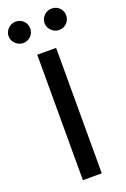

<svg xmlns="http://www.w3.org/2000/svg" viewBox="-208 -991 686 1046"><g transform="rotate(-20 135.0 -468.5)"><path d="M189.5 -727.1V0H80.1V-727.1ZM30.8 -813Q5.9 -813 -13.2 -831.3Q-32.2 -849.6 -32.2 -874.5Q-32.2 -900.4 -13.4 -918.7Q5.4 -937 30.8 -937Q57.6 -937 75.4 -918.9Q93.3 -900.9 93.3 -874.5Q93.3 -849.1 75.2 -831.1Q57.1 -813 30.8 -813ZM239.3 -813Q214.4 -813 195.3 -831.3Q176.3 -849.6 176.3 -874.5Q176.3 -900.4 195.1 -918.7Q213.9 -937 239.3 -937Q266.1 -937 283.9 -918.9Q301.8 -900.9 301.8 -874.5Q301.8 -849.1 283.7 -831.1Q265.6 -813 239.3 -813Z"/></g></svg>

Font: Karasuma Gothic
Style: Regular
Weight: 500
Designer: Rasmus Andersson / Ryoko Nishizuka
Foundry: Genbu
Version: Version 1.00